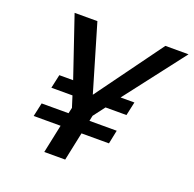

<svg xmlns="http://www.w3.org/2000/svg" viewBox="-125 -838 974 966"><g transform="rotate(20 362.0 -355.0)"><path d="M477 -389H551L535 -316H423L376 -254L370 -225H516L501 -152H354L322 0H210L242 -152H98L114 -225H258L265 -256L246 -316H133L149 -389H223L114 -710H236L341 -354L600 -710H724Z"/></g></svg>

Font: Raleway SemiBold
Style: Italic
Weight: 600
Italic angle: -12°
Designer: Matt McInerney, Pablo Impallari, Rodrigo Fuenzalida
Foundry: Matt McInerney, Pablo Impallari, Rodrigo Fuenzalida
Version: Version 4.026